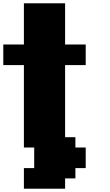

<svg xmlns="http://www.w3.org/2000/svg" viewBox="-20 -895 665 1165"><path d="M125 250H375V187.5H437.5V125H500V0H437.5V-62.5H375V-500H500V-625H375V-875H125V-625H0V-500H125V0H187.5V125H125Z"/></svg>

Font: Faithful 32x
Style: Bold
Weight: 400
Foundry: Faithful Resource Pack
Version: Version 1.0; January 27, 2023